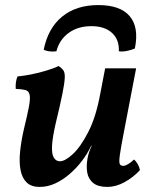

<svg xmlns="http://www.w3.org/2000/svg" viewBox="-20 -727 600 756"><path d="M136 9Q103 9 85 -8.5Q67 -26 61 -57Q55 -88 59 -129Q63 -170 74 -218Q88 -275 94 -307.5Q100 -340 96.5 -354.5Q93 -369 80 -372.5Q67 -376 42 -377Q41 -388 42.5 -401.5Q44 -415 49 -426Q72 -428 102.5 -434Q133 -440 162.5 -449Q192 -458 211 -467Q223 -459 229.5 -450Q236 -441 235 -420Q234 -399 225.5 -356.5Q217 -314 199 -240Q187 -187 185 -154.5Q183 -122 191.5 -107Q200 -92 216 -92Q236 -92 266.5 -120Q297 -148 327.5 -207Q358 -266 375 -359L394 -458H516L468 -208Q456 -146 452 -117.5Q448 -89 451.5 -81.5Q455 -74 465 -74Q481 -74 508 -99Q516 -92 522.5 -80.5Q529 -69 531 -57Q504 -28 470 -9.5Q436 9 403 9Q366 9 347 -6.5Q328 -22 323.5 -47.5Q319 -73 325 -105Q327 -116 331 -128Q335 -140 341 -153H339Q325 -123 303.5 -94.5Q282 -66 255 -42.5Q228 -19 198 -5Q168 9 136 9ZM367 -707Q454 -707 491 -663Q528 -619 511 -536Q497 -530 480 -526.5Q463 -523 448 -525Q450 -571 421 -597.5Q392 -624 340 -624Q287 -624 250.5 -597.5Q214 -571 202 -525Q186 -523 173 -525Q160 -527 152 -531Q169 -616 224.5 -661.5Q280 -707 367 -707Z"/></svg>

Font: Vollkorn SemiBold
Style: Italic
Weight: 600
Italic angle: -11°
Designer: Friedrich Althausen
Foundry: Friedrich Althausen
Version: Version 5.000